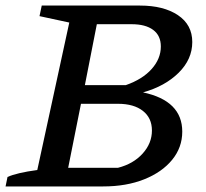

<svg xmlns="http://www.w3.org/2000/svg" viewBox="-36 -670 740 690"><path d="M-16 0 -9 -34Q24 -49 98 -59L213 -589L106 -612L114 -650H467Q552 -650 603.5 -615.5Q655 -581 655 -519Q655 -457 606 -408.5Q557 -360 478 -338Q619 -308 619 -197Q619 -140 582.5 -95.5Q546 -51 482 -25.5Q418 0 335 0ZM437 -583H312L269 -364H416Q476 -385 509 -422Q542 -459 542 -503Q542 -542 514.5 -562.5Q487 -583 437 -583ZM209 -67H388Q443 -81 476.5 -118Q510 -155 510 -201Q510 -246 477.5 -271.5Q445 -297 388 -297H255Z"/></svg>

Font: Piazzolla Medium
Style: Italic
Weight: 500
Italic angle: -11.3°
Designer: Juan Pablo del Peral
Foundry: Huerta Tipografica
Version: Version 1.330